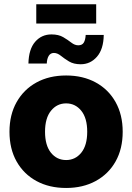

<svg xmlns="http://www.w3.org/2000/svg" viewBox="-20 -889 633 920"><path d="M296.9 11.7Q215.8 11.7 154.8 -21.5Q93.8 -54.7 59.6 -115.2Q25.4 -175.8 25.4 -257.8Q25.4 -338.9 59.6 -399.7Q93.8 -460.4 154.8 -493.9Q215.8 -527.3 296.9 -527.3Q377.4 -527.3 438.7 -493.9Q500 -460.4 533.9 -399.7Q567.9 -338.9 567.9 -257.8Q567.9 -175.8 533.9 -115.5Q500 -55.2 438.7 -21.7Q377.4 11.7 296.9 11.7ZM296.9 -122.1Q340.8 -122.1 369.4 -157.2Q397.9 -192.4 397.9 -257.8Q397.9 -323.2 369.4 -358.4Q340.8 -393.6 296.9 -393.6Q252.9 -393.6 224.4 -358.4Q195.8 -323.2 195.8 -257.8Q195.8 -192.4 224.1 -157.2Q252.4 -122.1 296.9 -122.1ZM366.7 -581.1Q333 -581.1 310.5 -594.7Q288.1 -608.4 271.5 -621.8Q254.9 -635.3 238.3 -635.3Q222.2 -635.3 213.6 -621.6Q205.1 -607.9 204.1 -584.5H116.2Q117.7 -653.3 148.4 -688.7Q179.2 -724.1 226.6 -724.1Q260.7 -724.1 283 -710.9Q305.2 -697.8 321.8 -684.8Q338.4 -671.9 355 -671.9Q373.5 -671.9 381.3 -684.6Q389.2 -697.3 390.6 -721.7H477.1Q476.1 -653.3 444.6 -617.2Q413.1 -581.1 366.7 -581.1ZM440.9 -868.7V-776.4H153.8V-868.7Z"/></svg>

Font: Inter Display ExtraBold
Style: Regular
Weight: 800
Designer: Rasmus Andersson
Foundry: rsms
Version: Version 4.000;git-a52131595